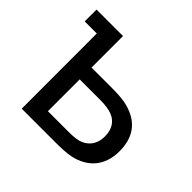

<svg xmlns="http://www.w3.org/2000/svg" viewBox="-135 -691 843 843"><g transform="rotate(45 286.0 -270.0)"><path d="M306 0C336.5 0 373.5 -1 400.5 -7C478.5 -24.5 531.5 -78.5 531.5 -172C531.5 -273 475 -322.5 391.5 -339C367 -343.5 332 -344.5 301 -344.5H184.5V-540H20V-466.5H95L95.5 0ZM184.5 -271H307.5C326.5 -271 349 -270 368.5 -265.5C410.5 -256 440 -227 440 -172C440 -117 407.5 -89 374 -79.5C354 -74 327 -73.5 307.5 -73.5H184.5Z"/></g></svg>

Font: Hauora Medium
Style: Regular
Weight: 500
Designer: Wayne Shih
Foundry: WCYS
Version: Version 1.001;hotconv 1.0.109;makeotfexe 2.5.65596